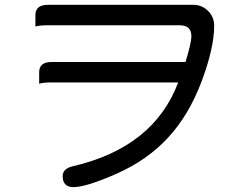

<svg xmlns="http://www.w3.org/2000/svg" viewBox="-20 -727 1040 797"><path d="M719.7 -384.8H194.3Q158.2 -384.8 142.6 -379.4Q142.6 -384.8 142.6 -427.2Q142.6 -469.7 194.3 -469.7H750Q774.4 -548.8 774.4 -577.1Q774.4 -622.1 725.6 -622.1H179.7Q142.6 -622.1 127 -616.7Q127 -622.1 127 -664.6Q127 -707 179.7 -707H782.2Q818.4 -707 843.8 -681.6Q869.1 -656.2 869.1 -620.1Q869.1 -528.3 816.9 -389.2Q764.6 -250 678.2 -156.2Q591.8 -62.5 464.8 -6.3Q337.9 49.8 285.2 49.8Q240.2 49.8 240.2 3.9Q240.2 -27.3 283.2 -37.1Q618.2 -115.2 719.7 -384.8Z"/></svg>

Font: YuPearl-Regular
Style: Regular
Weight: 400
Designer: Max Yao
Foundry: Max-Everyday
Version: Version 1.011; ttfautohint (v1.8.3)